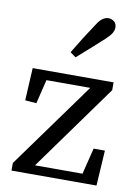

<svg xmlns="http://www.w3.org/2000/svg" viewBox="-86 -815 627 872"><g transform="rotate(10 228.0 -379.0)"><path d="M29 0V-35L316 -432H114L87 -321L35 -325L43 -475H416V-439L130 -42H349L379 -163H431L421 0ZM200 -576Q242 -647 289 -717Q303 -740 316.5 -749Q330 -758 343 -758Q357 -758 369 -749Q381 -740 381 -720Q381 -710 374.5 -697.5Q368 -685 347 -665Q316 -637 286.5 -610.5Q257 -584 226 -557Z"/></g></svg>

Font: Source Serif Pro
Style: Regular
Weight: 400
Designer: Frank Grießhammer
Foundry: Adobe Systems Incorporated
Version: Version 3.001;hotconv 1.0.111;makeotfexe 2.5.65597